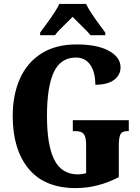

<svg xmlns="http://www.w3.org/2000/svg" viewBox="-20 -951 715 981"><path d="M45 -358Q45 -467 82 -549.5Q119 -632 192 -678Q265 -724 370 -724Q478 -724 537 -691Q596 -658 596 -607Q596 -568 563 -543Q530 -518 467 -518Q467 -583 441 -620Q415 -657 368 -657Q290 -657 255 -582.5Q220 -508 220 -358Q220 -209 257.5 -134.5Q295 -60 379 -60Q396 -60 420 -66V-210Q420 -250 408.5 -265.5Q397 -281 367 -281H352V-337H638V-281H630Q604 -281 595.5 -265Q587 -249 587 -206V-46Q480 10 367 10Q208 10 126.5 -88.5Q45 -187 45 -358ZM185 -784Q192 -794 199 -803.5Q206 -813 212 -821Q269 -898 283 -931H420Q434 -898 491 -821Q497 -813 504 -803.5Q511 -794 518 -784V-771H442Q431 -787 386 -830Q351 -865 351 -865Q337 -850 317 -831Q312 -826 291 -805.5Q270 -785 261 -771H185Z"/></svg>

Font: Noto Serif CondBlack
Style: Regular
Weight: 900
Width: 3
Designer: Monotype Design Team
Foundry: Monotype Imaging Inc.
Version: Version 1.001